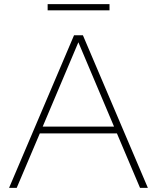

<svg xmlns="http://www.w3.org/2000/svg" viewBox="-20 -911 761 931"><path d="M24 0 339 -740H382L697 0H659L547 -264H173L61 0ZM187 -297H533L360 -706ZM211 -861V-891H511V-861Z"/></svg>

Font: Encode Sans Expanded Expanded Thin
Style: Regular
Weight: 100
Width: 7
Designer: Multiple Designers
Foundry: Impallari Type
Version: Version 3.000; ttfautohint (v1.8.3) -l 8 -r 50 -G 200 -x 14 